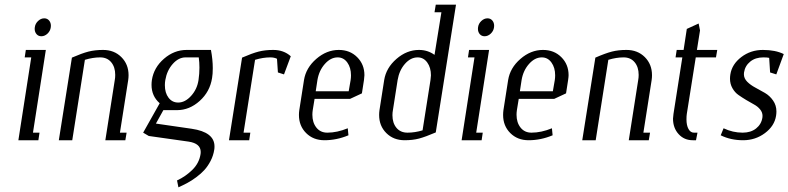

<svg xmlns="http://www.w3.org/2000/svg" viewBox="-20 -596 3351 816"><path d="M58.1 0 112.8 -352.1H85L89.8 -383.8H174.8L120.1 -32.2H147.9L143.1 0ZM127.4 -473.6Q127.4 -478 127.9 -480Q129.9 -495.6 141.8 -506.8Q153.8 -518.1 168 -518.1Q180.7 -518.1 188.5 -509Q196.3 -500 196.3 -486.3Q196.3 -481.9 195.8 -480Q193.8 -464.4 181.9 -453.1Q169.9 -441.9 155.8 -441.9Q143.1 -441.9 135.3 -450.9Q127.4 -460 127.4 -473.6Z M230 0 285.6 -351.1Q328.1 -369.6 355.7 -376.7Q383.3 -383.8 418 -383.8Q465.3 -383.8 495.8 -353.3Q526.4 -322.8 526.4 -276.4Q526.4 -266.1 524.9 -255.9L489.7 -32.2H518.1L512.7 0H427.7L467.8 -255.9Q469.7 -265.6 469.7 -277.8Q469.7 -311 452.6 -331.5Q435.5 -352.1 405.8 -352.1Q375 -352.1 340.8 -341.8L287.1 0Z M588.4 -32.2 658.7 -157.2Q624 -187.5 624 -235.4Q624 -245.6 625.5 -255.9Q633.8 -309.1 677 -346.4Q720.2 -383.8 773.4 -383.8H876.5Q884.3 -342.8 884.3 -306.2Q884.3 -281.2 881.3 -264.2Q872.1 -206.1 828.6 -167Q785.2 -127.9 732.4 -127.9H674.3L642.6 -70.8L794.4 -48.8Q891.6 -34.7 891.6 26.4Q891.6 35.2 890.6 40Q886.7 65.4 875 87.9Q863.3 110.4 848.6 126.5Q834 142.6 813.7 157.5Q793.5 172.4 776.1 181.6Q758.8 190.9 738.3 200.2L732.4 170.9Q768.6 154.3 797.6 125.7Q826.7 97.2 832.5 58.1Q833 55.2 833 49.8Q833 13.7 781.7 5.9L612.3 -18.1ZM680.7 -233.9Q680.7 -201.2 696.3 -180.7Q711.9 -160.2 737.3 -160.2Q766.6 -160.2 792.2 -188.5Q817.9 -216.8 823.7 -255.9Q827.6 -282.7 827.6 -308.6Q827.6 -331.1 824.7 -352.1H768.6Q738.8 -352.1 714.1 -324.2Q689.5 -296.4 682.6 -255.9Q680.7 -245.6 680.7 -233.9Z M953.1 0 1008.8 -351.1Q1051.3 -369.6 1078.9 -376.7Q1106.4 -383.8 1141.1 -383.8Q1186 -383.8 1215.8 -356.9L1187 -279.8L1161.1 -288.1L1157.2 -346.2Q1145.5 -352.1 1128.9 -352.1Q1098.1 -352.1 1064 -341.8L1015.1 -32.2H1043.9L1039.1 0Z M1250.5 -107.4Q1250.5 -117.7 1252 -127.9L1272 -255.9Q1280.3 -307.6 1324.2 -345.7Q1368.2 -383.8 1419.9 -383.8Q1467.3 -383.8 1498 -353Q1528.8 -322.3 1528.8 -276.4Q1528.8 -269.5 1526.9 -255.9L1518.1 -199.2L1467.8 -175.8H1316.9L1309.1 -127.9Q1307.6 -117.7 1307.6 -108.4Q1307.6 -75.2 1324.7 -53.7Q1341.8 -32.2 1371.1 -32.2Q1412.6 -32.2 1458 -50.8L1460.9 -21Q1410.6 0 1358.9 0Q1311.5 0 1281 -30.5Q1250.5 -61 1250.5 -107.4ZM1321.8 -208H1461.9L1470.2 -255.9Q1471.7 -266.1 1471.7 -275.9Q1471.7 -308.6 1456.1 -330.3Q1440.4 -352.1 1415 -352.1Q1385.3 -352.1 1360.6 -324.2Q1335.9 -296.4 1329.1 -255.9Z M1591.3 -107.4Q1591.3 -117.7 1592.8 -127.9L1612.8 -255.9Q1621.1 -307.6 1665 -345.7Q1709 -383.8 1760.7 -383.8Q1797.9 -383.8 1826.7 -362.8L1856 -543.9H1826.7L1832 -576.2H1918L1832 -33.2Q1788.6 -14.6 1761.5 -7.3Q1734.4 0 1699.7 0Q1652.3 0 1621.8 -30.5Q1591.3 -61 1591.3 -107.4ZM1647.9 -106.4Q1647.9 -73.2 1665 -52.7Q1682.1 -32.2 1711.9 -32.2Q1743.2 -32.2 1775.9 -42L1809.6 -255.9Q1811.5 -269.5 1811.5 -275.9Q1811.5 -308.6 1795.9 -330.3Q1780.3 -352.1 1754.9 -352.1Q1725.1 -352.1 1700.9 -324.5Q1676.8 -296.9 1669.9 -255.9L1649.9 -127.9Q1647.9 -118.2 1647.9 -106.4Z M1941.9 0 1996.6 -352.1H1968.8L1973.6 -383.8H2058.6L2003.9 -32.2H2031.7L2026.9 0ZM2011.2 -473.6Q2011.2 -478 2011.7 -480Q2013.7 -495.6 2025.6 -506.8Q2037.6 -518.1 2051.8 -518.1Q2064.5 -518.1 2072.3 -509Q2080.1 -500 2080.1 -486.3Q2080.1 -481.9 2079.6 -480Q2077.6 -464.4 2065.7 -453.1Q2053.7 -441.9 2039.6 -441.9Q2026.9 -441.9 2019 -450.9Q2011.2 -460 2011.2 -473.6Z M2118.2 -107.4Q2118.2 -117.7 2119.6 -127.9L2139.6 -255.9Q2147.9 -307.6 2191.9 -345.7Q2235.8 -383.8 2287.6 -383.8Q2335 -383.8 2365.7 -353Q2396.5 -322.3 2396.5 -276.4Q2396.5 -269.5 2394.5 -255.9L2385.7 -199.2L2335.4 -175.8H2184.6L2176.8 -127.9Q2175.3 -117.7 2175.3 -108.4Q2175.3 -75.2 2192.4 -53.7Q2209.5 -32.2 2238.8 -32.2Q2280.3 -32.2 2325.7 -50.8L2328.6 -21Q2278.3 0 2226.6 0Q2179.2 0 2148.7 -30.5Q2118.2 -61 2118.2 -107.4ZM2189.5 -208H2329.6L2337.9 -255.9Q2339.4 -266.1 2339.4 -275.9Q2339.4 -308.6 2323.7 -330.3Q2308.1 -352.1 2282.7 -352.1Q2252.9 -352.1 2228.3 -324.2Q2203.6 -296.4 2196.8 -255.9Z M2454.6 0 2510.3 -351.1Q2552.7 -369.6 2580.3 -376.7Q2607.9 -383.8 2642.6 -383.8Q2689.9 -383.8 2720.5 -353.3Q2751 -322.8 2751 -276.4Q2751 -266.1 2749.5 -255.9L2714.4 -32.2H2742.7L2737.3 0H2652.3L2692.4 -255.9Q2694.3 -265.6 2694.3 -277.8Q2694.3 -311 2677.2 -331.5Q2660.2 -352.1 2630.4 -352.1Q2599.6 -352.1 2565.4 -341.8L2511.7 0Z M2840.3 -91.8Q2840.3 -98.1 2842.3 -111.8L2879.9 -352.1H2851.1L2856 -383.8H2885.3L2898.9 -473.1L2949.2 -496.1L2955.1 -466.8L2941.9 -383.8H3028.3L3022.9 -352.1H2937L2898.9 -111.8Q2897.5 -103.5 2897.5 -88.4Q2897.5 -63.5 2906 -47.9Q2914.6 -32.2 2929.2 -32.2H2944.3L2938 0H2924.3Q2887.7 0 2864 -26.1Q2840.3 -52.2 2840.3 -91.8Z M3043 -21 3055.2 -50.8Q3094.2 -32.2 3136.2 -32.2Q3170.9 -32.2 3193.4 -50Q3215.8 -67.9 3220.2 -96.2Q3220.7 -98.6 3220.7 -103.5Q3220.7 -118.7 3210.4 -131.1Q3200.2 -143.6 3184.8 -151.9Q3169.4 -160.2 3151.6 -170.9Q3133.8 -181.6 3118.4 -192.4Q3103 -203.1 3092.8 -221.2Q3082.5 -239.3 3082.5 -261.7Q3082.5 -270.5 3084 -279.8Q3090.8 -323.2 3130.6 -353.5Q3170.4 -383.8 3222.2 -383.8Q3275.4 -383.8 3311 -366.2L3279.3 -279.8L3252.9 -288.1L3249 -350.1Q3241.2 -352.1 3224.1 -352.1Q3190.4 -352.1 3168.5 -334.2Q3146.5 -316.4 3142.1 -288.1Q3141.6 -285.6 3141.6 -280.3Q3141.6 -262.7 3155.8 -248.5Q3169.9 -234.4 3190.4 -223.6Q3210.9 -212.9 3231.2 -200.9Q3251.5 -189 3265.6 -168.7Q3279.8 -148.4 3279.8 -122.1Q3279.8 -113.8 3278.3 -104Q3271.5 -60.5 3231 -30.3Q3190.4 0 3138.2 0Q3085.4 0 3043 -21Z"/></svg>

Font: Gawaa
Style: Italic
Weight: 400
Designer: T. Christopher White
Version: Version 1.0